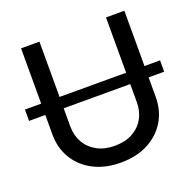

<svg xmlns="http://www.w3.org/2000/svg" viewBox="-132 -860 1009 1002"><g transform="rotate(-20 372.0 -358.5)"><path d="M747.1 -420.4V-357.4H-3.4V-420.4ZM374 11.2Q287.6 11.2 222.9 -22.2Q158.2 -55.7 122.6 -114.5Q86.9 -173.3 86.9 -249V-727.5H189V-256.8Q189 -206.5 211.4 -167Q233.9 -127.4 275.4 -104.7Q316.9 -82 374 -82Q431.6 -82 472.9 -104.7Q514.2 -127.4 536.4 -167Q558.6 -206.5 558.6 -256.8V-727.5H660.6V-249Q660.6 -173.3 625 -114.5Q589.4 -55.7 525.1 -22.2Q460.9 11.2 374 11.2Z"/></g></svg>

Font: Inter Cardless
Style: Regular
Weight: 400
Designer: Rasmus Andersson
Foundry: rsms
Version: Version 4.001;git-9221beed3